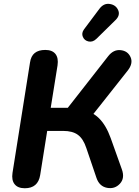

<svg xmlns="http://www.w3.org/2000/svg" viewBox="-20 -974 728 1002"><path d="M45.3 -72 136.5 -647.2Q141.3 -681.3 161.2 -697.3Q181.2 -713.4 216.1 -713.4Q252.6 -713.4 269.3 -692.5Q285.9 -671.5 280.3 -633L244.7 -411.5H344.6L320.3 -394.1L544.5 -680.7Q572.2 -716.2 609.5 -712.3Q646.8 -708.4 661.3 -676Q675.9 -643.6 646.8 -606.1L456.1 -365L394.1 -405.9Q457.1 -395.1 495.1 -358.4Q533.1 -321.7 557.7 -253.3L615.7 -90.9Q632.7 -44.1 605.7 -15.2Q578.8 13.8 538.7 6.2Q498.5 -1.4 483.5 -45.5L430.5 -201.4Q414.6 -249.7 386.7 -270.2Q358.8 -290.8 309.9 -290.8H226.3L189.7 -60.6Q178.5 8.4 109.5 8.4Q73 8.4 56.3 -12.7Q39.5 -33.7 45.3 -72ZM418.5 -820.9 498.4 -927.6Q521.2 -958.3 552.9 -953.3Q584.6 -948.4 596.6 -921.3Q608.6 -894.1 582.5 -868.9L483.2 -771.4Q464.2 -753 442.5 -757.5Q420.9 -762 412.5 -781.4Q404 -800.9 418.5 -820.9Z"/></svg>

Font: SN Pro Thin
Style: Italic
Weight: 200
Italic angle: -9°
Designer: Tobias Whetton
Foundry: Supernotes
Version: Version 1.003;Glyphs 3.3 (3324)